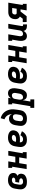

<svg xmlns="http://www.w3.org/2000/svg" viewBox="2205 -2980 990 5440"><g transform="rotate(-90 2700.0 -260.0)"><path d="M264 8Q231 8 199.5 2.5Q168 -3 141.5 -17.5Q115 -32 95 -55Q75 -78 65 -107.5Q55 -137 54.5 -169Q54 -201 59 -234L76 -334Q80 -361 89.5 -387.5Q99 -414 116 -437.5Q133 -461 156 -479Q179 -497 205 -508.5Q231 -520 258.5 -524Q286 -528 312 -528Q340 -528 367 -525Q394 -522 418.5 -513Q443 -504 464 -489.5Q485 -475 498.5 -453.5Q512 -432 516.5 -405.5Q521 -379 517 -351Q515 -337 509 -322Q503 -307 492 -295.5Q481 -284 466.5 -276Q452 -268 438 -262Q455 -253 468 -239.5Q481 -226 488.5 -208.5Q496 -191 498 -171Q500 -151 496 -131Q492 -107 480.5 -84.5Q469 -62 449.5 -45.5Q430 -29 406.5 -18.5Q383 -8 359.5 -2Q336 4 312 6Q288 8 264 8ZM265 -102Q275 -102 284.5 -102.5Q294 -103 304 -105Q314 -107 324 -110Q334 -113 343 -118.5Q352 -124 358.5 -132.5Q365 -141 367 -151Q369 -167 361 -180Q353 -193 339.5 -200Q326 -207 310.5 -209Q295 -211 279 -211H246L264 -321H297Q310 -321 323.5 -322.5Q337 -324 350.5 -328.5Q364 -333 374.5 -343.5Q385 -354 387 -367Q390 -381 383 -392Q376 -403 364.5 -408.5Q353 -414 339.5 -416Q326 -418 313 -418Q293 -418 273.5 -410.5Q254 -403 239 -388Q224 -373 216.5 -354Q209 -335 206 -316L189 -216Q186 -195 187 -174.5Q188 -154 198 -137Q208 -120 226 -111Q244 -102 265 -102Z M629 0 697 -410H664V-520H848L815 -321H979L1012 -520H1145L1077 -110H1110V0H926L961 -211H797L762 0Z M1466 8Q1433 8 1401.5 2.5Q1370 -3 1343 -17.5Q1316 -32 1296 -55Q1276 -78 1265.5 -107Q1255 -136 1254.5 -168.5Q1254 -201 1259 -234L1276 -334Q1280 -361 1290 -387.5Q1300 -414 1317 -438Q1334 -462 1357.5 -480Q1381 -498 1408 -509Q1435 -520 1462.5 -524Q1490 -528 1517 -528Q1545 -528 1572.5 -525Q1600 -522 1625 -513Q1650 -504 1671.5 -489Q1693 -474 1707.5 -452.5Q1722 -431 1725.5 -403.5Q1729 -376 1724 -348Q1720 -322 1708 -297Q1696 -272 1675 -252.5Q1654 -233 1629 -221Q1604 -209 1578 -202Q1552 -195 1525.5 -192.5Q1499 -190 1473 -190Q1451 -190 1429 -191Q1407 -192 1386 -194Q1385 -175 1390 -157Q1395 -139 1407 -126Q1419 -113 1437.5 -107Q1456 -101 1475 -101Q1492 -101 1509.5 -105.5Q1527 -110 1542 -120.5Q1557 -131 1568.5 -146Q1580 -161 1587 -177L1701 -134Q1686 -102 1660.5 -73.5Q1635 -45 1603 -26Q1571 -7 1535.5 0.5Q1500 8 1466 8ZM1473 -299Q1485 -299 1497.5 -300Q1510 -301 1521.5 -303.5Q1533 -306 1545.5 -310.5Q1558 -315 1568 -322.5Q1578 -330 1585.5 -341Q1593 -352 1595 -364Q1597 -379 1590 -391Q1583 -403 1571 -409Q1559 -415 1545 -417Q1531 -419 1517 -419Q1497 -419 1477 -412Q1457 -405 1441 -390Q1425 -375 1416.5 -355.5Q1408 -336 1405 -316L1403 -303Q1421 -301 1438 -300Q1455 -299 1473 -299Z M2057 8Q2026 8 1995.5 3Q1965 -2 1939 -15.5Q1913 -29 1893.5 -51Q1874 -73 1864 -101Q1854 -129 1853 -160Q1852 -191 1858 -223L1873 -318Q1877 -340 1883.5 -362.5Q1890 -385 1901 -406Q1912 -427 1928.5 -445.5Q1945 -464 1965.5 -476.5Q1986 -489 2008.5 -494.5Q2031 -500 2053 -500Q2076 -500 2098.5 -495.5Q2121 -491 2138.5 -479.5Q2156 -468 2169 -450.5Q2182 -433 2190 -413Q2187 -449 2176.5 -483.5Q2166 -518 2147.5 -546.5Q2129 -575 2101 -596Q2073 -617 2040 -628L2071 -735Q2120 -724 2161 -699.5Q2202 -675 2233.5 -640Q2265 -605 2285.5 -561.5Q2306 -518 2316 -470Q2326 -422 2323 -371Q2320 -320 2311 -269L2296 -175Q2291 -149 2281.5 -123Q2272 -97 2254 -74.5Q2236 -52 2212.5 -35.5Q2189 -19 2163.5 -9Q2138 1 2111 4.5Q2084 8 2057 8ZM2058 -102Q2076 -102 2095 -107.5Q2114 -113 2129.5 -125.5Q2145 -138 2154 -156Q2163 -174 2166 -193L2179 -272Q2181 -286 2182 -299.5Q2183 -313 2181 -326.5Q2179 -340 2174 -352Q2169 -364 2160 -373Q2151 -382 2138 -386Q2125 -390 2111 -390Q2093 -390 2074 -385Q2055 -380 2039.5 -367Q2024 -354 2015 -336Q2006 -318 2003 -300L1988 -205Q1985 -186 1986 -167Q1987 -148 1996 -132.5Q2005 -117 2022 -109.5Q2039 -102 2058 -102Z M2604 215H2363V105H2411L2497 -410H2464V-520H2648L2635 -441Q2646 -460 2661 -477Q2676 -494 2695 -506Q2714 -518 2735.5 -523Q2757 -528 2777 -528Q2806 -528 2832 -519.5Q2858 -511 2876 -492.5Q2894 -474 2904.5 -449Q2915 -424 2918.5 -397Q2922 -370 2920.5 -342Q2919 -314 2914 -286L2898 -186Q2894 -163 2887.5 -140Q2881 -117 2870.5 -95.5Q2860 -74 2844.5 -54Q2829 -34 2809.5 -19.5Q2790 -5 2766 1.5Q2742 8 2719 8Q2692 8 2667.5 0.5Q2643 -7 2624.5 -23.5Q2606 -40 2595.5 -63Q2585 -86 2580 -111L2544 105H2604ZM2662 -102Q2681 -102 2700.5 -109.5Q2720 -117 2734.5 -132Q2749 -147 2756.5 -166Q2764 -185 2767 -204L2784 -304Q2786 -317 2787 -330.5Q2788 -344 2786 -356.5Q2784 -369 2779.5 -380.5Q2775 -392 2766.5 -401Q2758 -410 2745.5 -414Q2733 -418 2720 -418Q2702 -418 2684 -413Q2666 -408 2651 -396Q2636 -384 2627.5 -366.5Q2619 -349 2617 -332L2600 -232Q2598 -217 2597 -203Q2596 -189 2597 -175Q2598 -161 2602 -147.5Q2606 -134 2613.5 -123.5Q2621 -113 2634.5 -107.5Q2648 -102 2662 -102Z M3266 8Q3233 8 3201.5 2.5Q3170 -3 3143 -17.5Q3116 -32 3096 -55Q3076 -78 3065.5 -107Q3055 -136 3054.5 -168.5Q3054 -201 3059 -234L3076 -334Q3080 -361 3090 -387.5Q3100 -414 3117 -438Q3134 -462 3157.5 -480Q3181 -498 3208 -509Q3235 -520 3262.5 -524Q3290 -528 3317 -528Q3345 -528 3372.5 -525Q3400 -522 3425 -513Q3450 -504 3471.5 -489Q3493 -474 3507.5 -452.5Q3522 -431 3525.5 -403.5Q3529 -376 3524 -348Q3520 -322 3508 -297Q3496 -272 3475 -252.5Q3454 -233 3429 -221Q3404 -209 3378 -202Q3352 -195 3325.5 -192.5Q3299 -190 3273 -190Q3251 -190 3229 -191Q3207 -192 3186 -194Q3185 -175 3190 -157Q3195 -139 3207 -126Q3219 -113 3237.5 -107Q3256 -101 3275 -101Q3292 -101 3309.5 -105.5Q3327 -110 3342 -120.5Q3357 -131 3368.5 -146Q3380 -161 3387 -177L3501 -134Q3486 -102 3460.5 -73.5Q3435 -45 3403 -26Q3371 -7 3335.5 0.5Q3300 8 3266 8ZM3273 -299Q3285 -299 3297.5 -300Q3310 -301 3321.5 -303.5Q3333 -306 3345.5 -310.5Q3358 -315 3368 -322.5Q3378 -330 3385.5 -341Q3393 -352 3395 -364Q3397 -379 3390 -391Q3383 -403 3371 -409Q3359 -415 3345 -417Q3331 -419 3317 -419Q3297 -419 3277 -412Q3257 -405 3241 -390Q3225 -375 3216.5 -355.5Q3208 -336 3205 -316L3203 -303Q3221 -301 3238 -300Q3255 -299 3273 -299Z M3629 0 3697 -410H3664V-520H3848L3815 -321H3979L4012 -520H4145L4077 -110H4110V0H3926L3961 -211H3797L3762 0Z M4400 8Q4372 8 4346 -1Q4320 -10 4302.5 -28.5Q4285 -47 4275.5 -72Q4266 -97 4263 -123.5Q4260 -150 4261.5 -178Q4263 -206 4267 -234L4297 -410H4264V-520H4448L4397 -216Q4395 -203 4394.5 -190Q4394 -177 4395.5 -164.5Q4397 -152 4401 -140.5Q4405 -129 4413 -120Q4421 -111 4433 -106.5Q4445 -102 4458 -102Q4475 -102 4492.5 -107.5Q4510 -113 4524 -125Q4538 -137 4546 -154Q4554 -171 4557 -188L4612 -520H4745L4681 -133Q4680 -127 4681 -121Q4682 -115 4685.5 -110.5Q4689 -106 4695 -104Q4701 -102 4707 -102H4729L4728 8H4688Q4663 8 4638.5 3.5Q4614 -1 4594 -13Q4574 -25 4561 -45.5Q4548 -66 4545 -90Q4534 -70 4519.5 -51Q4505 -32 4486 -18.5Q4467 -5 4444 1.5Q4421 8 4400 8Z M4796 0 4795 -110H4889L4951 -191Q4929 -202 4912 -220.5Q4895 -239 4886.5 -262.5Q4878 -286 4877.5 -312.5Q4877 -339 4881 -365Q4885 -387 4892.5 -408.5Q4900 -430 4914 -448.5Q4928 -467 4947 -481.5Q4966 -496 4987.5 -504.5Q5009 -513 5031 -516.5Q5053 -520 5074 -520H5345L5277 -110H5310V0H5126L5154 -173H5093L4961 0ZM5046 -283H5173L5194 -410H5075Q5063 -410 5051 -405.5Q5039 -401 5030.5 -391.5Q5022 -382 5017.5 -370.5Q5013 -359 5011 -347Q5009 -336 5009.5 -325Q5010 -314 5014 -304.5Q5018 -295 5026.5 -289Q5035 -283 5046 -283Z"/></g></svg>

Font: Iosevka HT Extrabold Extended
Style: Italic
Weight: 800
Width: 7
Italic angle: -9°
Monospace: yes
Designer: Belleve Invis
Foundry: Belleve Invis
Version: Version 32.3.0; ttfautohint (v1.8.4)